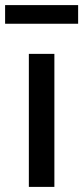

<svg xmlns="http://www.w3.org/2000/svg" viewBox="-34 -732 326 752"><path d="M79 0V-521H179V0ZM-14 -639V-712H272V-639Z"/></svg>

Font: Ubuntu Sans Medium
Style: Regular
Weight: 500
Designer: Dalton Maag Ltd
Foundry: Dalton Maag Ltd
Version: Version 1.006; ttfautohint (v1.8.4.7-5d5b)